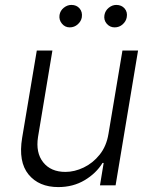

<svg xmlns="http://www.w3.org/2000/svg" viewBox="-20 -750 617 777"><path d="M419 -208.5 475.5 -545.5H538.7L447.8 0H384.6L399.5 -90.6H394.9Q369.3 -48.7 322.6 -20.8Q275.9 7.1 215.9 7.1Q137.4 7.1 95.5 -44Q53.6 -95.2 69.6 -192.1L128.9 -545.5H192.1L133.9 -196Q123.9 -132.1 154.8 -93.2Q185.7 -54.3 244.7 -54.3Q281.6 -54.3 318.7 -72.1Q355.8 -89.8 383.3 -124.1Q410.9 -158.4 419 -208.5ZM443.9 -639.2Q424.7 -639.2 411.9 -654.1Q399.1 -669 402.7 -689.3Q405.9 -707 420.1 -718.6Q434.3 -730.1 450.6 -730.1Q471.9 -730.1 484.4 -715.6Q496.8 -701 492.9 -680Q490.1 -663.7 476.4 -651.5Q462.7 -639.2 443.9 -639.2ZM262.1 -639.2Q242.9 -639.2 230.5 -654.5Q218 -669.7 220.9 -689.3Q223.7 -707 238.1 -718.6Q252.5 -730.1 268.8 -730.1Q290.1 -730.1 302.2 -715.7Q314.3 -701.3 311.1 -680Q308.6 -664.1 294.7 -651.6Q280.9 -639.2 262.1 -639.2Z"/></svg>

Font: Inter Light  BETA
Style: Italic
Weight: 300
Italic angle: 9.39999°
Designer: Rasmus Andersson
Foundry: rsms
Version: Version 3.011;git-f93a4a705